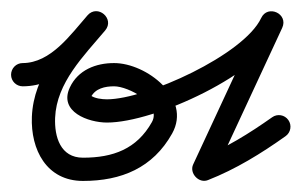

<svg xmlns="http://www.w3.org/2000/svg" viewBox="-41 -306 545 347"><path d="M0.1 -150C0.1 -150 0.1 -150 0.1 -150C67.3 -150.2 108.2 -204.6 148.7 -250.6C157.9 -261 154.4 -273.1 146.4 -280C138.3 -286.9 125.8 -288.6 116.9 -278C71.5 -223.8 19.7 -170 16.6 -94.9C16.6 -94.9 16.6 -94.9 16.6 -94.8C16.6 -94.8 16.6 -94.8 16.6 -94.8C14.3 -35.8 42.9 21 109 21C178.4 21 235.4 -2.6 270.1 -64.7C306 -128.9 223.3 -192.1 165.3 -192C165.3 -192 165.4 -192 165.4 -192C165.5 -192 165.5 -192 165.5 -192C132.4 -192.2 99.9 -179.5 85.2 -147.9C64.6 -103.8 119 -84.5 152.4 -84.5C238.9 -84.5 430.2 -172.3 469 -255.6C474.9 -268.3 468.4 -279.1 458.8 -283.5C449.3 -287.9 436.8 -286 431 -273.3C390 -185.2 349 -97 308.1 -8.8C304.4 -0.9 307 7.8 312.5 13.7C318.1 19.7 326.6 22.8 334.8 19.5C385.1 -0.2 431.2 -28.7 475.1 -59.9C484.6 -66.6 486.8 -79.7 480.1 -89.1C473.4 -98.6 460.3 -100.8 450.9 -94.1C450.9 -94.1 450.9 -94.1 450.9 -94.1C409.7 -65 366.6 -38.1 319.5 -19.5C311.3 -16.3 316.1 -5.2 323.9 3.1C331.7 11.3 342.5 16.8 346.2 8.8C387.1 -79.3 428.1 -167.5 469 -255.6C474.9 -268.3 468.4 -279.1 458.9 -283.5C449.3 -287.9 436.9 -286 431 -273.4C400 -207 223 -126.5 152.4 -126.5C143.4 -126.5 129.4 -128 122.2 -134C121.2 -134.9 122.7 -128.9 123.2 -130.1C130.7 -146.2 149.1 -150.1 165.3 -150C165.3 -150 165.3 -150 165.4 -150C165.4 -150 165.4 -150 165.4 -150C190.4 -150.1 252 -118.3 233.5 -85.3C206.2 -36.6 163.2 -21 109 -21C68.2 -21 57.2 -58.7 58.6 -93.2C58.6 -93.2 58.6 -93.2 58.6 -93.2C58.6 -93.1 58.6 -93.1 58.6 -93.1C61.2 -156.8 110.5 -205 149.1 -251C158 -261.6 154.6 -273.6 146.7 -280.4C138.8 -287.2 126.4 -288.7 117.3 -278.4C86.6 -243.6 51.1 -192.2 -0.1 -192C-11.7 -192 -21 -182.5 -21 -170.9C-21 -159.3 -11.5 -150 0.1 -150Z"/></svg>

Font: FRB American Cursive Guidelines Medium
Style: Italic
Weight: 500
Italic angle: -25°
Version: Version 2.0;Modular Font Editor K font №1